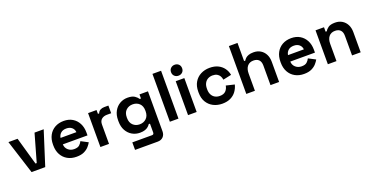

<svg xmlns="http://www.w3.org/2000/svg" viewBox="-30 -1576 5113 2639"><g transform="rotate(-20 2527.0 -257.0)"><path d="M374 0H174L16 -496H150L265 -92H283L398 -496H532Z M830 14Q756 14 699.5 -17.5Q643 -49 611.5 -106.5Q580 -164 580 -242V-254Q580 -332 611 -389.5Q642 -447 698 -478.5Q754 -510 828 -510Q901 -510 955 -477.5Q1009 -445 1039 -387.5Q1069 -330 1069 -254V-211H708Q710 -160 746 -128Q782 -96 834 -96Q887 -96 912 -119Q937 -142 950 -170L1053 -116Q1039 -90 1012.5 -59.5Q986 -29 942 -7.5Q898 14 830 14ZM709 -305H941Q937 -348 906.5 -374Q876 -400 827 -400Q776 -400 746 -374Q716 -348 709 -305Z M1307 0H1181V-496H1305V-440H1323Q1334 -470 1359.5 -484Q1385 -498 1419 -498H1479V-386H1417Q1369 -386 1338 -360.5Q1307 -335 1307 -282Z M1535 -246V-262Q1535 -340 1566 -395.5Q1597 -451 1648.5 -480.5Q1700 -510 1761 -510Q1829 -510 1864 -486Q1899 -462 1915 -436H1933V-496H2057V88Q2057 139 2027 169.5Q1997 200 1947 200H1615V90H1903Q1931 90 1931 60V-69H1913Q1903 -53 1885 -36.5Q1867 -20 1837 -9Q1807 2 1761 2Q1700 2 1648.5 -27.5Q1597 -57 1566 -112.5Q1535 -168 1535 -246ZM1797 -108Q1855 -108 1894 -145Q1933 -182 1933 -249V-259Q1933 -327 1894.5 -363.5Q1856 -400 1797 -400Q1739 -400 1700 -363.5Q1661 -327 1661 -259V-249Q1661 -182 1700 -145Q1739 -108 1797 -108Z M2323 0H2197V-700H2323Z M2589 0H2463V-496H2589ZM2526 -554Q2492 -554 2468.5 -576Q2445 -598 2445 -634Q2445 -670 2468.5 -692Q2492 -714 2526 -714Q2561 -714 2584 -692Q2607 -670 2607 -634Q2607 -598 2584 -576Q2561 -554 2526 -554Z M2962 14Q2890 14 2831.5 -16Q2773 -46 2739 -103Q2705 -160 2705 -241V-255Q2705 -336 2739 -393Q2773 -450 2831.5 -480Q2890 -510 2962 -510Q3033 -510 3084 -485Q3135 -460 3166.5 -416.5Q3198 -373 3208 -318L3086 -292Q3082 -322 3068 -346Q3054 -370 3028.5 -384Q3003 -398 2965 -398Q2927 -398 2896.5 -381.5Q2866 -365 2848.5 -332.5Q2831 -300 2831 -253V-243Q2831 -196 2848.5 -163.5Q2866 -131 2896.5 -114.5Q2927 -98 2965 -98Q3022 -98 3051.5 -127.5Q3081 -157 3089 -205L3211 -176Q3198 -123 3166.5 -79.5Q3135 -36 3084 -11Q3033 14 2962 14Z M3441 0H3315V-700H3441V-435H3459Q3467 -451 3484 -467Q3501 -483 3529.5 -493.5Q3558 -504 3602 -504Q3660 -504 3703.5 -477.5Q3747 -451 3771 -404.5Q3795 -358 3795 -296V0H3669V-286Q3669 -342 3641.5 -370Q3614 -398 3563 -398Q3505 -398 3473 -359.5Q3441 -321 3441 -252Z M4157 14Q4083 14 4026.5 -17.5Q3970 -49 3938.5 -106.5Q3907 -164 3907 -242V-254Q3907 -332 3938 -389.5Q3969 -447 4025 -478.5Q4081 -510 4155 -510Q4228 -510 4282 -477.5Q4336 -445 4366 -387.5Q4396 -330 4396 -254V-211H4035Q4037 -160 4073 -128Q4109 -96 4161 -96Q4214 -96 4239 -119Q4264 -142 4277 -170L4380 -116Q4366 -90 4339.5 -59.5Q4313 -29 4269 -7.5Q4225 14 4157 14ZM4036 -305H4268Q4264 -348 4233.5 -374Q4203 -400 4154 -400Q4103 -400 4073 -374Q4043 -348 4036 -305Z M4634 0H4508V-496H4632V-431H4650Q4662 -457 4695 -480.5Q4728 -504 4795 -504Q4853 -504 4896.5 -477.5Q4940 -451 4964 -404.5Q4988 -358 4988 -296V0H4862V-286Q4862 -342 4834.5 -370Q4807 -398 4756 -398Q4698 -398 4666 -359.5Q4634 -321 4634 -252Z"/></g></svg>

Font: Space Grotesk Variable Light
Style: Regular
Weight: 300
Designer: Florian Karsten
Foundry: Florian Karsten
Version: Version 2.000